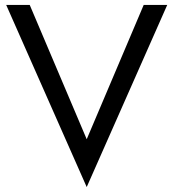

<svg xmlns="http://www.w3.org/2000/svg" viewBox="-20 -720 700 775"><path d="M330 -158 560 -700H655L330 35L5 -700H100Z"/></svg>

Font: Jost*
Style: Regular
Weight: 400
Version: Version 3.7